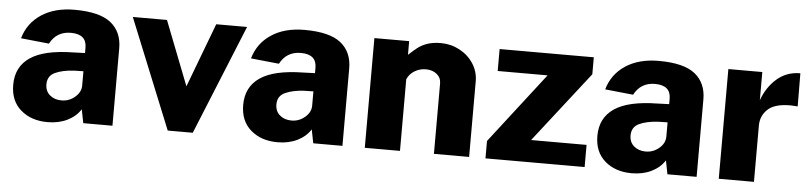

<svg xmlns="http://www.w3.org/2000/svg" viewBox="-38 -727 3894 924"><g transform="rotate(5 1908.5 -265.0)"><path d="M28 -155Q28 -242 95 -287.5Q162 -333 303 -335L359 -337V-363Q359 -428 283 -428Q214 -428 182 -367L46 -381Q67 -455 131 -497.5Q195 -540 291 -540Q413 -540 467 -496.5Q521 -453 521 -374V0H380L367 -66Q345 -31 303.5 -10.5Q262 10 208 10Q129 10 78.5 -33.5Q28 -77 28 -155ZM359 -178V-249L314 -248Q259 -245 223 -228.5Q187 -212 187 -171Q187 -138 209.5 -119Q232 -100 266 -100Q302 -100 330 -123.5Q358 -147 359 -178Z M909 0H788L573 -530H738L859 -220L976 -530H1125Z M1139 -155Q1139 -242 1206 -287.5Q1273 -333 1414 -335L1470 -337V-363Q1470 -428 1394 -428Q1325 -428 1293 -367L1157 -381Q1178 -455 1242 -497.5Q1306 -540 1402 -540Q1524 -540 1578 -496.5Q1632 -453 1632 -374V0H1491L1478 -66Q1456 -31 1414.5 -10.5Q1373 10 1319 10Q1240 10 1189.5 -33.5Q1139 -77 1139 -155ZM1470 -178V-249L1425 -248Q1370 -245 1334 -228.5Q1298 -212 1298 -171Q1298 -138 1320.5 -119Q1343 -100 1377 -100Q1413 -100 1441 -123.5Q1469 -147 1470 -178Z M1740 -530H1908V-464Q1936 -490 1953.5 -503Q1971 -516 1997.5 -525Q2024 -534 2062 -534Q2110 -534 2152 -511.5Q2194 -489 2219 -450.5Q2244 -412 2244 -365V0H2074V-340Q2074 -368 2053 -385Q2032 -402 2000 -402Q1971 -402 1946 -387Q1921 -372 1910 -346V0H1740Z M2323 -84 2586 -424H2345V-530H2800V-448L2534 -107H2802V0H2323Z M2850 -155Q2850 -242 2917 -287.5Q2984 -333 3125 -335L3181 -337V-363Q3181 -428 3105 -428Q3036 -428 3004 -367L2868 -381Q2889 -455 2953 -497.5Q3017 -540 3113 -540Q3235 -540 3289 -496.5Q3343 -453 3343 -374V0H3202L3189 -66Q3167 -31 3125.5 -10.5Q3084 10 3030 10Q2951 10 2900.5 -33.5Q2850 -77 2850 -155ZM3181 -178V-249L3136 -248Q3081 -245 3045 -228.5Q3009 -212 3009 -171Q3009 -138 3031.5 -119Q3054 -100 3088 -100Q3124 -100 3152 -123.5Q3180 -147 3181 -178Z M3450 -530H3614V-394Q3637 -458 3684 -499Q3731 -540 3797 -540L3798 -380Q3772 -382 3763 -382Q3687 -382 3653.5 -350.5Q3620 -319 3620 -272V0H3450Z"/></g></svg>

Font: Morrison
Style: Bold
Weight: 700
Designer: Pablo Impallari, Rodrigo Fuenzalida (Modified by Dan O. Williams)
Version: Version 0.03;June 6, 2019;FontCreator 11.5.0.2425 64-bit; tt